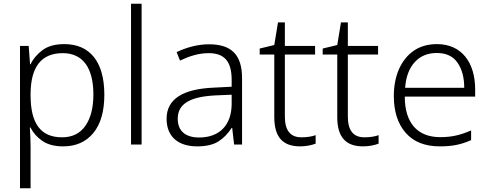

<svg xmlns="http://www.w3.org/2000/svg" viewBox="-20 -780 2640 1036"><path d="M327.1 -542C277.8 -542 238.3 -531.2 209 -509.3C179.7 -487.3 158.2 -461.9 145 -433.1H142.1L134.8 -532.2H87.9V235.8H145V17.1C145 -16.1 143.6 -58.6 141.1 -91.8H145C158.2 -64 179.2 -40 208 -20C236.8 0 274.4 9.8 320.8 9.8C389.6 9.8 443.8 -14.2 483.4 -62C522.9 -109.9 543 -178.7 543 -269C543 -448.7 463.4 -542 327.1 -542ZM318.8 -493.2C428.2 -493.2 483.9 -412.6 483.9 -270C483.9 -198.2 469.2 -141.6 440.4 -100.6C411.6 -59.6 369.6 -39.1 314.9 -39.1C199.2 -39.1 145 -113.8 145 -266.1V-275.9C146.5 -416 200.2 -493.2 318.8 -493.2Z M744.1 -759.8H687V0H744.1Z M1107.9 -541C1043.9 -541 983.9 -522.9 933.1 -499L951.2 -453.1C1002 -477.1 1051.3 -493.2 1106 -493.2C1187.5 -493.2 1230 -452.6 1230 -349.1V-312L1132.8 -307.1C967.3 -299.8 878.9 -246.1 878.9 -139.2C878.9 -43 940.9 9.8 1043.9 9.8C1093.3 9.8 1131.8 0.5 1159.7 -17.6C1187.5 -35.6 1210.9 -60.1 1230 -89.8H1232.9L1243.2 0H1286.1V-357.9C1286.1 -484.9 1228.5 -541 1107.9 -541ZM1230 -269V-216.8C1228.5 -105 1165 -38.1 1054.2 -38.1C981.9 -38.1 939 -72.3 939 -139.2C939 -219.2 1003.9 -257.8 1140.1 -265.1Z M1606 -39.1C1546.9 -39.1 1517.1 -76.2 1517.1 -150.9V-485.8H1680.2V-532.2H1517.1V-659.2H1480L1460 -537.1L1381.3 -518.1V-485.8H1460V-147.9C1460 -36.1 1509.8 9.8 1599.1 9.8C1632.3 9.8 1663.1 2.9 1683.1 -4.9V-50.8C1663.1 -43 1635.3 -39.1 1606 -39.1Z M1945.8 -39.1C1886.7 -39.1 1856.9 -76.2 1856.9 -150.9V-485.8H2020V-532.2H1856.9V-659.2H1819.8L1799.8 -537.1L1721.2 -518.1V-485.8H1799.8V-147.9C1799.8 -36.1 1849.6 9.8 1939 9.8C1972.2 9.8 2002.9 2.9 2022.9 -4.9V-50.8C2002.9 -43 1975.1 -39.1 1945.8 -39.1Z M2337.9 -542C2288.6 -542 2246.6 -529.8 2211.9 -505.9C2142.6 -457 2105 -369.6 2105 -262.2C2105 -178.2 2126.5 -111.8 2168.9 -63.5C2211.4 -14.6 2272.9 9.8 2353 9.8C2420.9 9.8 2468.8 0 2522 -23.9V-76.2C2492.7 -63.5 2465.8 -54.2 2440.9 -48.8C2416 -43 2387.7 -40 2355 -40C2231.9 -40 2164.1 -117.7 2164.1 -258.8H2543.9V-297.9C2543.9 -439.9 2473.1 -542 2337.9 -542ZM2336.9 -494.1C2386.7 -494.1 2423.8 -477.1 2448.2 -442.4C2472.7 -407.7 2484.9 -362.3 2484.9 -306.2H2166C2170.4 -366.2 2188 -412.6 2218.3 -445.3C2248.5 -478 2288.1 -494.1 2336.9 -494.1Z"/></svg>

Font: Noto Reveo Sans
Style: Regular
Weight: 300
Designer: Monotype Design Team
Foundry: Monotype Imaging Inc.
Version: Version 2.007